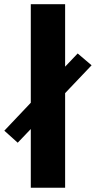

<svg xmlns="http://www.w3.org/2000/svg" viewBox="-70 -876 447 896"><path d="M357.4 -571.3 233.9 -441.4V0H73.7V-273.9L12.7 -210L-49.8 -266.1L73.7 -396.5V-856.4H233.9V-564.9L292.5 -626.5Z"/></svg>

Font: Now
Style: Bold
Weight: 700
Designer: Alfredo Marco Pradil
Foundry: Alfredo Marco Pradil
Version: Version 1.002;PS 001.002;hotconv 1.0.88;makeotf.lib2.5.64775